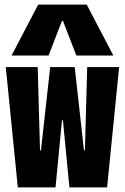

<svg xmlns="http://www.w3.org/2000/svg" viewBox="-20 -810 540 830"><path d="M57 0 5 -520H143L153 -160H157L197 -520H303L343 -160H347L357 -520H495L443 0H280L252 -290H248L220 0ZM30 -570 145 -790H355L470 -570H310L252 -720H248L190 -570Z"/></svg>

Font: M PLUS Code Latin
Style: Bold
Weight: 700
Designer: Coji Morishita
Foundry: UNDERFOREST DESIGN
Version: Version 1.002; ttfautohint (v1.8.3)